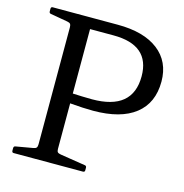

<svg xmlns="http://www.w3.org/2000/svg" viewBox="-109 -843 907 944"><g transform="rotate(15 344.5 -371.0)"><path d="M151 0V-742H249V0ZM44 0Q35 0 35 -10V-23Q35 -33 45 -34L131 -49Q143 -51 147 -56.5Q151 -62 151 -74V-215H249V-76Q249 -64 253.5 -59.5Q258 -55 270 -53L397 -33Q406 -32 406 -22V-9Q406 0 396 0ZM35 -732Q35 -742 44 -742H249V-527H151V-668Q151 -680 147 -685.5Q143 -691 131 -693L45 -708Q35 -709 35 -719ZM249 -358Q272 -357 297 -356Q322 -355 347 -355Q451 -355 502.5 -398Q554 -441 554 -527Q554 -686 368 -686H249V-742H375Q508 -742 581.5 -685.5Q655 -629 655 -527Q655 -418 581 -360Q507 -302 367 -302Q342 -302 313 -303.5Q284 -305 249 -308Z"/></g></svg>

Font: Hahmlet
Style: Regular
Weight: 400
Designer: Minjoo Ham & Mark Frömberg
Foundry: hypertype
Version: Version 1.002